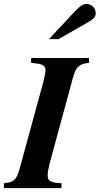

<svg xmlns="http://www.w3.org/2000/svg" viewBox="-52 -967 512 987"><path d="M200 -766H249L401 -853C431 -870 440 -881 440 -900C440 -926 418 -947 392 -947C374 -947 358 -935 322 -897ZM406 -669H108V-644L140 -640C167 -637 182 -627 182 -607C182 -595 176 -565 168 -536L51 -107C32 -36 17 -31 -32 -25V0H264V-25C207 -28 193 -37 193 -65C193 -81 196 -101 210 -152L322 -564C339 -627 357 -639 406 -644Z"/></svg>

Font: XITS
Style: Bold Italic
Weight: 700
Italic angle: -16.33°
Designer: MicroPress Inc., with final additions and corrections provided by Coen Hoffman, Elsevier (retired)
Version: Version 1.302